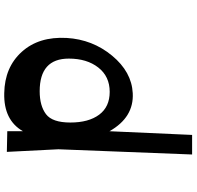

<svg xmlns="http://www.w3.org/2000/svg" viewBox="-30 -860 904 883"><g transform="rotate(90 421.5 -418.0)"><path d="M583 -470 600 -850H690L666 -235L678 2L583 0V-72Q532 17 408 14Q289 12 218 -66.5Q147 -145 154 -273Q161 -392 235.5 -482Q310 -572 408 -577Q519 -583 583 -470ZM249 -283Q249 -149 399 -149Q466 -149 504.5 -178Q543 -207 543 -290Q543 -374 507 -422.5Q471 -471 402 -471Q331 -471 290 -418.5Q249 -366 249 -283Z"/></g></svg>

Font: OpenDyslexic
Style: Regular
Weight: 400
Designer: Abbie Gonzalez
Version: Version 0.920;hotconv 1.0.109;makeotfexe 2.5.65596